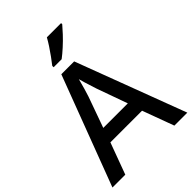

<svg xmlns="http://www.w3.org/2000/svg" viewBox="-265 -1063 1184 1184"><g transform="rotate(-45 327.0 -470.5)"><path d="M540 0 464 -206H188L112 0H0L271 -717H383L653 0ZM362 -501Q359 -512 351.5 -534Q344 -556 337 -580Q330 -604 326 -619Q318 -588 308 -553Q298 -518 292 -501L220 -300H434ZM493 -931Q478 -913 451 -884Q424 -855 393 -827Q362 -799 338 -781H268V-793Q283 -812 302 -838Q321 -864 339 -891.5Q357 -919 369 -941H493Z"/></g></svg>

Font: Noto Sans Kannada Medium
Style: Regular
Weight: 500
Designer: Jelle Bosma - Monotype Design Team
Foundry: Monotype Imaging Inc.
Version: Version 2.005; ttfautohint (v1.8.4.7-5d5b)